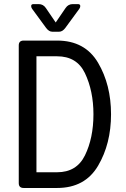

<svg xmlns="http://www.w3.org/2000/svg" viewBox="-20 -934 626 954"><path d="M172.4 -913.6Q194.8 -913.6 208 -894L256.8 -822.3L305.7 -894Q318.8 -913.6 341.3 -913.6H367.2Q378.9 -913.6 378.9 -903.8Q378.9 -897 374 -890.1L304.7 -795.4Q290.5 -776.4 273.9 -776.4H239.7Q223.1 -776.4 209 -795.4L139.6 -890.1Q134.8 -897 134.8 -903.8Q134.8 -913.6 146.5 -913.6ZM97.7 0Q73.2 0 73.2 -23.9V-708.5Q73.2 -732.4 97.7 -732.4H263.7Q402.3 -732.4 467.3 -622.1Q531.7 -512.7 531.7 -366.2Q531.7 -219.7 467.3 -110.4Q402.3 0 263.7 0ZM161.1 -78.1H263.7Q360.8 -78.1 401.9 -161.6Q444.3 -248 444.3 -366.2Q444.3 -481.9 401.9 -570.8Q361.8 -654.3 263.7 -654.3H161.1Z"/></svg>

Font: Simply Mono
Style: Book
Weight: 400
Designer: Wojciech Kalinowski "wmk69" (wmk69@o2.pl)
Foundry: Wojciech Kalinowski "wmk69" (wmk69@o2.pl)
Version: Version 1.0.0